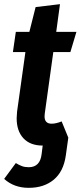

<svg xmlns="http://www.w3.org/2000/svg" viewBox="-36 -683 387 922"><path d="M179 -138Q178 -133 178 -124Q178 -89 212 -89Q233 -89 260 -100L292 -22L280 64Q269 141 222 180Q175 219 102 219Q31 219 -16 176L40 100Q56 110 70 115Q84 120 102 120Q157 120 164 56L169 16Q109 16 76.5 -19Q44 -54 44 -115Q44 -125 46 -147L86 -433H26L40 -530H105L135 -649L252 -663L234 -530H331L302 -433H220Z"/></svg>

Font: Fira Sans Extra Condensed SemiBold
Style: Italic
Weight: 600
Width: 3
Italic angle: -8°
Designer: Carrois Corporate & Edenspiekermann AG
Foundry: Carrois Corporate GbR & Edenspiekermann AG
Version: Version 4.203